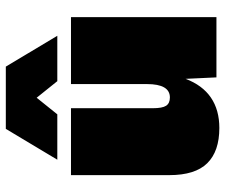

<svg xmlns="http://www.w3.org/2000/svg" viewBox="-77 -687 774 660"><g transform="rotate(-90 310.0 -357.0)"><path d="M581 -500V0H374L369 -106Q347 -48 304.5 -19Q262 10 200 10Q120 10 79 -31.5Q38 -73 38 -162V-500H268V-219Q268 -186 276.5 -173Q285 -160 305 -160Q351 -160 351 -239V-500ZM361 -547 304 -618 247 -547H91L197 -724H411L517 -547Z"/></g></svg>

Font: Work Sans Black
Style: Regular
Weight: 900
Designer: Wei Huang
Foundry: Wei Huang
Version: Version 1.500